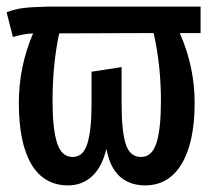

<svg xmlns="http://www.w3.org/2000/svg" viewBox="-20 -548 640 581"><path d="M587 -448H524Q569 -346 569 -237Q569 -118 530 -52.5Q491 13 419 13Q372 13 342 -14.5Q312 -42 302 -98Q289 -43 259 -15Q229 13 186 13Q113 13 75 -51Q37 -115 37 -237Q37 -346 80 -447Q53 -446 19 -436L0 -511Q24 -520 49.5 -523.5Q75 -527 126 -528H587ZM445 -448 159 -447Q139 -352 139 -243Q139 -159 152.5 -116Q166 -73 200 -73Q232 -73 244.5 -114Q257 -155 257 -232V-331L348 -345V-233Q348 -151 360.5 -112Q373 -73 407 -73Q440 -73 453.5 -115.5Q467 -158 467 -243Q467 -349 445 -448Z"/></svg>

Font: Fira Mono Medium
Style: Regular
Weight: 500
Designer: Carrois Corporate & Edenspiekermann AG
Foundry: Carrois Corporate GbR & Edenspiekermann AG
Version: Version 3.206